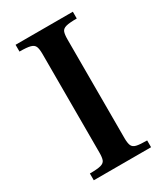

<svg xmlns="http://www.w3.org/2000/svg" viewBox="-168 -735 702 810"><g transform="rotate(-30 183.5 -330.0)"><path d="M44 0V-33Q81 -33 97.5 -37.5Q114 -42 118.5 -54Q123 -66 123 -89V-569Q123 -594 118 -606Q113 -618 96.5 -622.5Q80 -627 44 -627V-660H323V-627Q287 -627 270.5 -622.5Q254 -618 249.5 -606Q245 -594 245 -569V-89Q245 -66 250 -53.5Q255 -41 271.5 -37Q288 -33 323 -33V0Z"/></g></svg>

Font: Frank Ruhl Libre Medium
Style: Regular
Weight: 500
Designer: Yanek Iontef
Foundry: Fontef
Version: Version 6.004